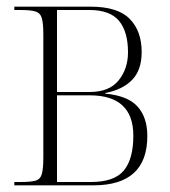

<svg xmlns="http://www.w3.org/2000/svg" viewBox="-20 -556 511 576"><path d="M23 0V-10H42Q72 -10 86.5 -14Q101 -18 105.5 -34Q110 -50 110 -84V-452Q110 -486 105.5 -501.5Q101 -517 86.5 -521.5Q72 -526 42 -526H23V-536H252Q333 -536 369 -499.5Q405 -463 405 -400Q405 -346 376.5 -316.5Q348 -287 296 -277V-275Q363 -269 392.5 -236.5Q422 -204 422 -148Q422 0 260 0ZM249 -280Q308 -280 336 -315Q364 -350 364 -399Q364 -461 337 -493.5Q310 -526 248 -526H151V-280ZM253 -10Q323 -10 351.5 -44.5Q380 -79 380 -149Q380 -270 249 -270H151V-10Z"/></svg>

Font: Noto Serif Display Condensed ExtraLight
Style: Regular
Weight: 200
Width: 3
Designer: Monotype Design Team
Foundry: Monotype Imaging Inc.
Version: Version 2.009